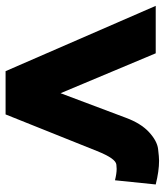

<svg xmlns="http://www.w3.org/2000/svg" viewBox="29 -619 590 688"><g transform="rotate(90 324.0 -275.0)"><path d="M235 0 1 -538H171L314 -197L402 -431Q422 -485 453.5 -514Q485 -543 514 -546.5Q543 -550 556 -550Q593 -550 641 -538L626 -392Q602 -398 585 -398Q581 -398 570 -397Q559 -396 547 -379Q535 -362 521 -327L390 0Z"/></g></svg>

Font: Montserrat Z
Style: Bold
Weight: 700
Designer: Julieta Ulanovsky
Foundry: Julieta Ulanovsky
Version: Version 8.000